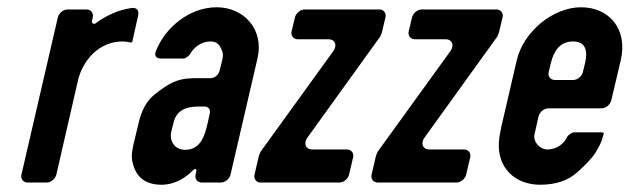

<svg xmlns="http://www.w3.org/2000/svg" viewBox="-20 -502 1731 528"><path d="M344 -388 360 -460C363 -474 355 -482 342 -480C305 -475 270 -458 243 -438C238 -434 232 -438 233 -444L235 -454C238 -466 230 -476 218 -476H166C154 -476 142 -466 139 -454L39 -22C36 -10 44 0 56 0H108C120 0 132 -10 135 -22L194 -279C206 -333 250 -388 317 -388C325 -388 332 -387 339 -385C341 -385 344 -386 344 -388Z M520 -32 518 -22C515 -10 523 0 535 0H587C599 0 611 -10 614 -22L688 -341C707 -422 650 -482 576 -482C499 -482 433 -424 409 -362C403 -348 410 -341 424 -341H485C490 -341 499 -348 502 -352C512 -371 533 -388 559 -388C572 -388 580 -383 585 -374C596 -355 594 -348 589 -328L584 -308C581 -296 570 -287 559 -287H515C465 -287 442 -271 405 -242C383 -225 369 -198 361 -163L348 -109C344 -90 339 -71 346 -50C356 -13 382 6 424 6C462 6 492 -14 513 -36C517 -39 521 -37 520 -32ZM525 -209H543C553 -209 559 -201 557 -191L551 -163C543 -129 532 -90 489 -90C462 -90 445 -112 451 -140L457 -164C464 -195 487 -209 525 -209Z M697 0H913C925 0 937 -10 940 -22L951 -69C954 -81 946 -91 934 -91H838C821 -91 814 -107 825 -123L1026 -402C1026 -404 1030 -411 1030 -412L1040 -454C1043 -466 1035 -476 1023 -476H818C806 -476 794 -466 791 -454L782 -416C779 -404 787 -394 799 -394H884C901 -394 908 -378 897 -362L696 -84C696 -82 692 -75 692 -74L680 -22C677 -10 685 0 697 0Z M1019 0H1235C1247 0 1259 -10 1262 -22L1273 -69C1276 -81 1268 -91 1256 -91H1160C1143 -91 1136 -107 1147 -123L1348 -402C1348 -404 1352 -411 1352 -412L1362 -454C1365 -466 1357 -476 1345 -476H1140C1128 -476 1116 -466 1113 -454L1104 -416C1101 -404 1109 -394 1121 -394H1206C1223 -394 1230 -378 1219 -362L1018 -84C1018 -82 1014 -75 1014 -74L1002 -22C999 -10 1007 0 1019 0Z M1401 -336 1359 -155C1356 -141 1353 -126 1352 -112C1347 -40 1397 6 1465 6C1508 6 1541 -5 1566 -27C1591 -49 1609 -68 1618 -83C1627 -98 1635 -112 1638 -127L1640 -133C1641 -136 1639 -138 1636 -138H1558C1553 -138 1543 -131 1540 -126C1531 -107 1512 -91 1485 -91C1465 -91 1445 -112 1450 -133L1461 -182C1464 -194 1476 -204 1488 -204H1634C1646 -204 1658 -214 1661 -226L1687 -336C1707 -421 1656 -482 1578 -482C1500 -482 1419 -414 1401 -336ZM1556 -388C1590 -388 1597 -363 1589 -329L1583 -304C1580 -292 1568 -282 1556 -282H1506C1494 -282 1486 -292 1489 -304L1495 -329C1503 -362 1520 -388 1556 -388Z"/></svg>

Font: DIN Rundschrift
Style: EngKursiv
Weight: 400
Width: 3
Version: Version 1.027